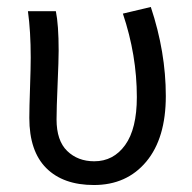

<svg xmlns="http://www.w3.org/2000/svg" viewBox="-20 -518 550 550"><path d="M249 12Q161 12 112.5 -36.5Q64 -85 64 -180Q64 -209 66 -266.5Q68 -324 68 -353Q68 -428 60 -486H140Q148 -447 148 -373Q148 -346 145 -276.5Q142 -207 142 -176Q142 -115 172.5 -85.5Q203 -56 250 -56Q305 -56 338.5 -102.5Q372 -149 372 -240Q372 -360 332 -479L412 -498Q455 -369 455 -243Q455 -122 399 -55Q343 12 249 12Z"/></svg>

Font: Toshiba Sans
Style: Regular
Weight: 400
Designer: Paul D. Hunt
Foundry: Toshiba Corporation
Version: Version 2.020;PS 2.0;hotconv 1.0.86;makeotf.lib2.5.63406